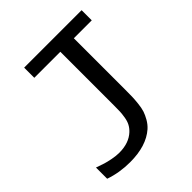

<svg xmlns="http://www.w3.org/2000/svg" viewBox="-203 -857 1006 1006"><g transform="rotate(-45 300.0 -353.5)"><path d="M432.1 -270Q432.1 -235.8 431.6 -217.8Q431.2 -199.7 428 -169.7Q424.8 -139.6 418.5 -120.4Q412.1 -101.1 399.4 -78.9Q386.7 -56.6 368.2 -40Q302.2 18.1 182.1 18.1Q103.5 18.1 35.2 -5.9V-88.9Q64 -78.6 81.1 -73.2Q98.1 -67.9 125.7 -62.5Q153.3 -57.1 176.8 -57.1Q248 -57.1 290 -96.2Q305.2 -110.4 314.2 -127.4Q323.2 -144.5 326.9 -167.7Q330.6 -190.9 331.3 -206.1Q332 -221.2 332 -250V-649.9H139.2V-725.1H564.9V-649.9H432.1Z"/></g></svg>

Font: Aurulent Sans Mono
Style: Regular
Weight: 400
Monospace: yes
Version: Version 2007.05.04